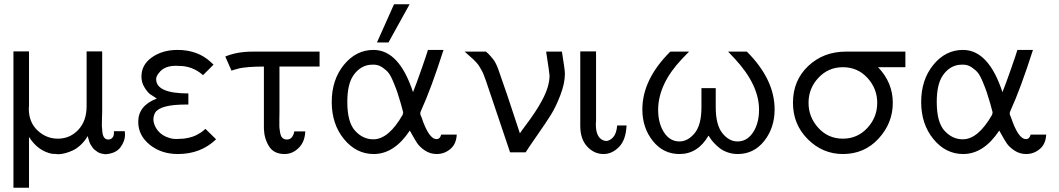

<svg xmlns="http://www.w3.org/2000/svg" viewBox="-20 -714 4963 900"><path d="M43 166V-473H115L116 -472V-217Q116 -215 115.5 -210.5Q115 -206 115 -205Q115 -141 156 -102.5Q197 -64 251 -64Q308 -64 347 -105.5Q386 -147 386 -216V-473H458L459 -472V-189Q459 -182 458 -159.5Q457 -137 457.5 -124Q458 -111 460 -94Q462 -77 469 -68.5Q476 -60 487 -60Q499 -60 506.5 -68Q514 -76 514 -90V-99H565Q566 -93 566 -82Q566 -53 545 -24Q524 5 475 9Q464 8 454 5.5Q444 3 437 -2Q430 -7 424 -11.5Q418 -16 413.5 -23Q409 -30 405.5 -35Q402 -40 399.5 -47.5Q397 -55 396 -58.5Q395 -62 393 -69L391 -76Q377 -52 358 -34.5Q339 -17 321.5 -9Q304 -1 289.5 3Q275 7 264.5 8Q254 9 253 9Q249 8 239 7.5Q229 7 224 7Q158 -6 116 -72V166Z M628 -143Q628 -219 715 -252Q694 -265 683 -273Q672 -281 657.5 -304Q643 -327 643 -355Q643 -411 692.5 -445.5Q742 -480 812 -480Q906 -480 967 -424L981 -411L932 -362L930 -363Q928 -364 928 -365Q880 -405 820 -405Q752 -410 725 -372Q712 -357 712 -343Q712 -276 863 -276V-224H852Q733 -224 708 -187Q699 -172 699 -152Q701 -125 720.5 -101Q740 -77 775 -67Q793 -61 819 -63Q843 -63 864 -68Q885 -73 898 -79.5Q911 -86 921 -92.5Q931 -99 936.5 -104.5Q942 -110 943 -110L993 -61Q921 8 814 8Q736 8 682 -35.5Q628 -79 628 -143Z M1036 -449Q1091 -472 1163 -472H1478V-402H1290V-187Q1290 -183 1289.5 -157Q1289 -131 1289.5 -120.5Q1290 -110 1293 -92.5Q1296 -75 1304 -67.5Q1312 -60 1325 -60Q1342 -60 1350.5 -74Q1359 -88 1359 -98H1411Q1409 -49 1380 -20.5Q1351 8 1314 8Q1263 8 1240.5 -29Q1218 -66 1217 -112V-194V-402Q1176 -402 1146 -399.5Q1116 -397 1103.5 -394Q1091 -391 1079.5 -387.5Q1068 -384 1065 -383Z M1747 -515 1827 -694H1900L1801 -515ZM1731 -480Q1851 -480 1916 -282Q1931 -319 1956.5 -392Q1982 -465 1986 -480H2059Q2000 -296 1954 -196Q1950 -188 1950 -182Q1950 -176 1956 -164Q1990 -62 2026 -62Q2043 -62 2048 -83H2121Q2119 -39 2091 -15.5Q2063 8 2027 8Q1997 8 1972 -8.5Q1947 -25 1934.5 -44.5Q1922 -64 1912 -82.5Q1902 -101 1901 -102Q1828 8 1732 8Q1650 8 1592.5 -62Q1535 -132 1535 -236Q1535 -340 1592 -410Q1649 -480 1731 -480ZM1608 -236Q1608 -141 1644.5 -101Q1681 -61 1730 -61Q1802 -61 1868 -177Q1868 -178 1868.5 -182Q1869 -186 1870 -187Q1870 -188 1859 -228Q1847 -268 1842 -283Q1837 -298 1824 -329.5Q1811 -361 1800 -374Q1789 -387 1771 -399Q1753 -411 1731 -411Q1715 -411 1705 -409Q1663 -400 1635.5 -359Q1608 -318 1608 -236Z M2158 -472H2258Q2270 -462 2279 -451.5Q2288 -441 2293.5 -434Q2299 -427 2304 -416.5Q2309 -406 2311 -401.5Q2313 -397 2317 -385.5Q2321 -374 2322 -371Q2347 -303 2417 -89Q2424 -100 2445.5 -128.5Q2467 -157 2486 -185.5Q2505 -214 2519 -240Q2556 -307 2556 -360Q2556 -368 2540 -472H2614Q2628 -386 2628 -369Q2628 -323 2606.5 -267.5Q2585 -212 2562.5 -176Q2540 -140 2498.5 -80.5Q2457 -21 2444 0H2371L2258 -335Q2252 -352 2247 -364.5Q2242 -377 2235.5 -388Q2229 -399 2225.5 -405Q2222 -411 2213 -421Q2204 -431 2199.5 -435Q2195 -439 2180.5 -452Q2166 -465 2158 -472Z M2700 -124V-473H2773L2774 -472V-149Q2774 -145 2773.5 -139.5Q2773 -134 2773 -131Q2773 -60 2820 -53Q2838 -53 2854 -70.5Q2870 -88 2873 -126H2917Q2914 -58 2881.5 -25Q2849 8 2809 8Q2765 8 2732.5 -27Q2700 -62 2700 -124Z M2991 -201Q2991 -342 3122 -472H3210L3177 -438Q3066 -321 3065 -200Q3065 -136 3092.5 -93.5Q3120 -51 3165 -51Q3204 -51 3236 -89.5Q3268 -128 3268 -211V-301H3335V-211Q3335 -129 3366 -90Q3397 -51 3437 -51Q3482 -51 3510 -93.5Q3538 -136 3538 -200Q3538 -316 3425 -438L3393 -472H3481Q3611 -342 3611 -201Q3611 -115 3562.5 -53.5Q3514 8 3438 8Q3412 8 3389 -0.5Q3366 -9 3351 -21.5Q3336 -34 3325 -46Q3314 -58 3308 -68Q3302 -78 3301 -78Q3251 8 3165 8Q3089 8 3040 -53.5Q2991 -115 2991 -201Z M3697 -232Q3697 -337 3768.5 -404.5Q3840 -472 3945 -472H4224V-399H4096Q4165 -327 4165 -232Q4165 -137 4098.5 -64.5Q4032 8 3931 8Q3836 8 3766.5 -61.5Q3697 -131 3697 -232ZM3770 -232Q3770 -165 3816 -114.5Q3862 -64 3931 -64Q3999 -64 4045.5 -114Q4092 -164 4092 -232Q4092 -299 4046 -349Q4000 -399 3931 -399Q3863 -399 3816.5 -349.5Q3770 -300 3770 -232Z M4494 -480Q4614 -480 4679 -282Q4694 -319 4719.5 -392Q4745 -465 4749 -480H4822Q4763 -296 4717 -196Q4713 -188 4713 -182Q4713 -176 4719 -164Q4753 -62 4789 -62Q4806 -62 4811 -83H4884Q4882 -39 4854 -15.5Q4826 8 4790 8Q4760 8 4735 -8.5Q4710 -25 4697.5 -44.5Q4685 -64 4675 -82.5Q4665 -101 4664 -102Q4591 8 4495 8Q4413 8 4355.5 -62Q4298 -132 4298 -236Q4298 -340 4355 -410Q4412 -480 4494 -480ZM4371 -236Q4371 -141 4407.5 -101Q4444 -61 4493 -61Q4565 -61 4631 -177Q4631 -178 4631.5 -182Q4632 -186 4633 -187Q4633 -188 4622 -228Q4610 -268 4605 -283Q4600 -298 4587 -329.5Q4574 -361 4563 -374Q4552 -387 4534 -399Q4516 -411 4494 -411Q4478 -411 4468 -409Q4426 -400 4398.5 -359Q4371 -318 4371 -236Z"/></svg>

Font: Coval
Style: ExtraLight
Weight: 250
Foundry: Context Ltd
Version: Version 001.000